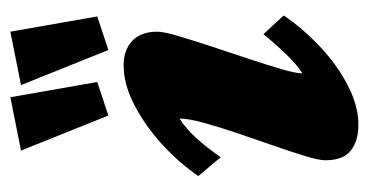

<svg xmlns="http://www.w3.org/2000/svg" viewBox="-190 -511 709 369"><g transform="rotate(-90 164.5 -326.5)"><path d="M109.4 7.8Q78.1 7.8 59.6 -6.8Q41 -21.5 41 -55.7Q41 -68.4 49.3 -95.2Q57.6 -122.1 69.3 -155.8Q81.1 -189.5 92.8 -224.1Q104.5 -258.8 112.8 -288.6Q121.1 -318.4 121.1 -335.9Q102.5 -324.2 84.5 -304.7Q66.4 -285.2 46.9 -256.8L10.7 -299.8Q35.2 -335.9 70.8 -368.7Q106.4 -401.4 146.5 -422.4Q186.5 -443.4 223.6 -443.4Q252.9 -443.4 270.5 -426.8Q288.1 -410.2 288.1 -378.9Q288.1 -366.2 279.8 -338.4Q271.5 -310.5 259.8 -274.9Q248 -239.3 236.3 -204.1Q224.6 -168.9 216.3 -140.6Q208 -112.3 208 -99.6Q225.6 -111.3 244.6 -130.9Q263.7 -150.4 283.2 -174.8L319.3 -135.7Q294.9 -99.6 259.8 -66.4Q224.6 -33.2 185.1 -12.7Q145.5 7.8 109.4 7.8ZM252.9 -472.7 185.5 -640.6 288.1 -661.1 317.4 -494.1ZM127 -472.7 59.6 -640.6 162.1 -661.1 191.4 -494.1Z"/></g></svg>

Font: Crimson Pro Black
Style: Italic
Weight: 900
Italic angle: -12°
Designer: Jacques Le Bailly
Foundry: Baron von Fonthausen
Version: Version 1.003